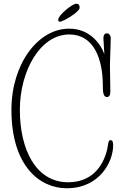

<svg xmlns="http://www.w3.org/2000/svg" viewBox="-20 -991 665 1025"><path d="M405 -949C405 -968 397 -971 386 -971C367 -971 291 -911 291 -886C291 -877 294 -875 299 -875C318 -875 405 -928 405 -949ZM584 -214C584 -233 581 -243 570 -243C556 -243 557 -213 553 -197C529 -92 461 -18 344 -18C171 -18 86 -193 86 -404C86 -612 194 -807 350 -807C480 -807 529 -679 529 -532C529 -503 531 -473 550 -473C567 -473 569 -488 569 -507C569 -549 567 -592 567 -634C567 -682 571 -743 571 -790C571 -799 564 -813 551 -813C539 -813 532 -804 532 -788C532 -787 532 -785 537 -702C517 -758 459 -838 349 -838C181 -838 41 -647 41 -405C41 -106 191 14 336 14C514 14 584 -130 584 -214Z"/></svg>

Font: Life Savers
Style: Regular
Weight: 400
Designer: Pablo Impallari, Rodrigo Fuenzalida, Brenda Gallo
Foundry: Pablo Impallari, Rodrigo Fuenzalida, Brenda Gallo
Version: Version 3.000